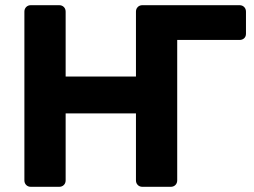

<svg xmlns="http://www.w3.org/2000/svg" viewBox="-20 -720 978 740"><path d="M903 -700Q914 -700 921 -693Q928 -686 928 -675V-590Q928 -579 921 -572.5Q914 -566 903 -566H663V-25Q663 -14 656 -7Q649 0 638 0H529Q518 0 511 -7Q504 -14 504 -25V-283H233V-25Q233 -14 226 -7Q219 0 208 0H99Q88 0 81 -7Q74 -14 74 -25V-675Q74 -686 81 -693Q88 -700 99 -700H208Q219 -700 226 -693Q233 -686 233 -675V-425H504V-675Q504 -686 511 -693Q518 -700 529 -700Z"/></svg>

Font: Fz Rubik SemBd
Style: Regular
Weight: 600
Designer: Hubert and Fischer
Foundry: Hubert and Fischer
Version: Vit hóa bi FontZin.com